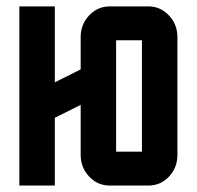

<svg xmlns="http://www.w3.org/2000/svg" viewBox="-20 -575 610 595"><path d="M339.8 -105H419.9V-450.2H339.8ZM230 -250 149.9 -210V0H40V-555.2H149.9V-319.8L230 -359.9V-460Q230 -499.5 256.3 -527.3Q282.7 -555.2 319.8 -555.2H439.9Q477.1 -555.2 503.4 -527.3Q529.8 -499.5 529.8 -460V-95.2Q529.8 -55.2 503.4 -27.3Q477.5 0 439.9 0H319.8Q282.7 0 256.3 -27.8Q230 -55.7 230 -95.2Z"/></svg>

Font: Horta
Style: Regular
Weight: 600
Width: 3
Version: Version 0.11